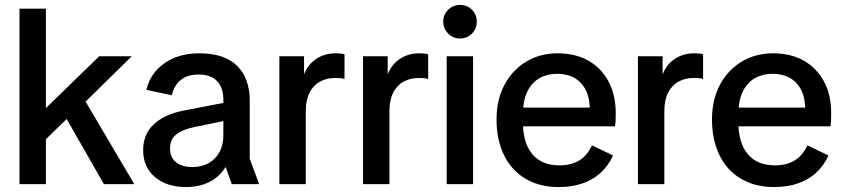

<svg xmlns="http://www.w3.org/2000/svg" viewBox="-20 -746 3419 778"><path d="M130 -147V-309H167L382 -518H514L296 -304L278 -291ZM59 0V-711H166V0ZM401 0 231 -297 297 -385 524 0Z M733 12Q656 12 608 -28.5Q560 -69 560 -137Q560 -203 604.5 -243.5Q649 -284 725 -298L931 -338V-265L767 -231Q719 -221 694 -201Q669 -181 669 -144Q669 -108 693.5 -88.5Q718 -69 760 -69Q797 -69 825.5 -85Q854 -101 869.5 -130Q885 -159 885 -196V-343Q885 -391 859.5 -417.5Q834 -444 786 -444Q740 -444 713 -422.5Q686 -401 676 -360L573 -382Q589 -449 646 -489.5Q703 -530 788 -530Q890 -530 941 -479Q992 -428 992 -338V-103L1030 0H919L895 -68H893Q870 -30 829 -9Q788 12 733 12Z M1112 0V-518H1212V-447H1213Q1228 -485 1261.5 -507.5Q1295 -530 1341 -530Q1351 -530 1360.5 -529Q1370 -528 1376 -526V-426Q1366 -429 1356.5 -429.5Q1347 -430 1336 -430Q1304 -430 1277 -415.5Q1250 -401 1234.5 -371Q1219 -341 1219 -295V0Z M1451 0V-518H1551V-447H1552Q1567 -485 1600.5 -507.5Q1634 -530 1680 -530Q1690 -530 1699.5 -529Q1709 -528 1715 -526V-426Q1705 -429 1695.5 -429.5Q1686 -430 1675 -430Q1643 -430 1616 -415.5Q1589 -401 1573.5 -371Q1558 -341 1558 -295V0Z M1790 0V-518H1897V0ZM1844 -590Q1816 -590 1796 -610Q1776 -630 1776 -659Q1776 -687 1796 -706.5Q1816 -726 1844 -726Q1873 -726 1892.5 -706.5Q1912 -687 1912 -659Q1912 -630 1892.5 -610Q1873 -590 1844 -590Z M2244 12Q2166 12 2109 -22Q2052 -56 2022 -118Q1992 -180 1992 -262Q1992 -342 2024 -402Q2056 -462 2112 -496Q2168 -530 2240 -530Q2311 -530 2363.5 -500.5Q2416 -471 2445.5 -416.5Q2475 -362 2475 -288Q2475 -273 2474.5 -258.5Q2474 -244 2472 -234H2048V-310H2406L2370 -294Q2371 -344 2355 -378Q2339 -412 2309 -429.5Q2279 -447 2237 -447Q2198 -447 2166.5 -429.5Q2135 -412 2117 -375.5Q2099 -339 2099 -282V-250Q2099 -168 2136.5 -122Q2174 -76 2248 -76Q2294 -76 2326.5 -95.5Q2359 -115 2379 -157L2464 -116Q2445 -74 2413.5 -45.5Q2382 -17 2339.5 -2.5Q2297 12 2244 12Z M2565 0V-518H2665V-447H2666Q2681 -485 2714.5 -507.5Q2748 -530 2794 -530Q2804 -530 2813.5 -529Q2823 -528 2829 -526V-426Q2819 -429 2809.5 -429.5Q2800 -430 2789 -430Q2757 -430 2730 -415.5Q2703 -401 2687.5 -371Q2672 -341 2672 -295V0Z M3117 12Q3039 12 2982 -22Q2925 -56 2895 -118Q2865 -180 2865 -262Q2865 -342 2897 -402Q2929 -462 2985 -496Q3041 -530 3113 -530Q3184 -530 3236.5 -500.5Q3289 -471 3318.5 -416.5Q3348 -362 3348 -288Q3348 -273 3347.5 -258.5Q3347 -244 3345 -234H2921V-310H3279L3243 -294Q3244 -344 3228 -378Q3212 -412 3182 -429.5Q3152 -447 3110 -447Q3071 -447 3039.5 -429.5Q3008 -412 2990 -375.5Q2972 -339 2972 -282V-250Q2972 -168 3009.5 -122Q3047 -76 3121 -76Q3167 -76 3199.5 -95.5Q3232 -115 3252 -157L3337 -116Q3318 -74 3286.5 -45.5Q3255 -17 3212.5 -2.5Q3170 12 3117 12Z"/></svg>

Font: TikTok Sans 24pt Medium
Style: Regular
Weight: 500
Version: Version 4.000